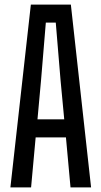

<svg xmlns="http://www.w3.org/2000/svg" viewBox="-20 -820 444 840"><path d="M25.5 0 115 -800H290L378.5 0H288.5L268.5 -219H136L116 0ZM144 -298H261L245 -468L224 -721H180.5L159.5 -468Z"/></svg>

Font: Big Shoulders Text Thin Medium
Style: Regular
Weight: 500
Version: Version 2.002